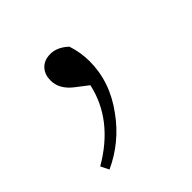

<svg xmlns="http://www.w3.org/2000/svg" viewBox="-100 -198 525 525"><g transform="rotate(-45 162.0 64.0)"><path d="M46 233C94 211 134 178 165 135C200 88 217 38 217 -15C217 -38 213 -61 206 -82C190 -97 173 -105 155 -105C139 -105 126 -100 117 -90C108 -80 104 -68 104 -53C104 -31 115 -11 137 6L172 33C156 106 110 165 34 209Z"/></g></svg>

Font: AllPunType Light
Style: Regular
Weight: 300
Version: 1.0